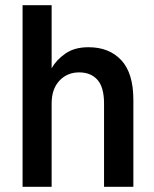

<svg xmlns="http://www.w3.org/2000/svg" viewBox="-20 -720 595 740"><path d="M67 -700H179V-457Q197 -489 232 -513.5Q267 -538 321 -538Q401 -538 447.5 -488Q494 -438 494 -335V0H381V-321Q381 -384 355.5 -412.5Q330 -441 285 -441Q239 -441 209 -409Q179 -377 179 -321V0H67Z"/></svg>

Font: Golos UI Medium
Style: Regular
Weight: 500
Designer: A.Korolkova, Vitaly Kuzmin
Foundry: ParaType Ltd
Version: Version 2.000